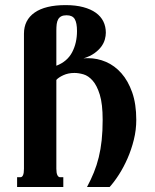

<svg xmlns="http://www.w3.org/2000/svg" viewBox="-20 -747 618 767"><path d="M313.5 -513.7Q317.9 -514.2 322.5 -514.4Q327.1 -514.6 332 -514.6Q368.7 -514.6 403.3 -499.8Q438 -484.9 464.8 -454.6Q491.7 -424.3 508.1 -377.9Q524.4 -331.5 524.4 -268.1Q524.4 -227.5 514.6 -188.5Q504.9 -149.4 489.5 -114.3Q474.1 -79.1 455.3 -49.8Q436.5 -20.5 418 0H327.6Q343.3 -29.3 355 -58.1Q366.7 -86.9 374.5 -118.7Q382.3 -150.4 386.2 -187Q390.1 -223.6 390.1 -268.1Q390.1 -331.5 378.7 -368.7Q367.2 -405.8 350.1 -425Q333 -444.3 313.5 -450Q293.9 -455.6 277.3 -455.6Q252.4 -455.6 232.9 -446.5Q213.4 -437.5 205.1 -427.7V-72.8Q205.1 -55.7 209.2 -47.4Q213.4 -39.1 219.7 -39.1H232.9V0H48.3V-39.1H61.5Q75.7 -39.1 75.7 -72.8V-612.3Q75.7 -667 118.4 -696.8Q161.1 -726.6 242.2 -726.6Q282.2 -726.6 312.5 -718.5Q342.8 -710.4 362.8 -696Q382.8 -681.6 392.8 -661.4Q402.8 -641.1 402.8 -616.2Q402.8 -604 398.9 -589.6Q395 -575.2 384.8 -561Q374.5 -546.9 357.2 -534.4Q339.8 -522 313.5 -513.7ZM287.6 -623Q287.6 -655.3 278.6 -670.7Q269.5 -686 246.1 -686Q232.9 -686 224.9 -681.9Q216.8 -677.7 212.4 -669.9Q208 -662.1 206.5 -650.9Q205.1 -639.6 205.1 -625V-484.4Q248.5 -501 268.1 -538.1Q287.6 -575.2 287.6 -623Z"/></svg>

Font: Arian AMU Serif
Style: Bold
Weight: 700
Designer: Ruben Hakobyan (Tarumian)
Foundry: Ruben Hakobyan (Tarumian)
Version: Version 1.002